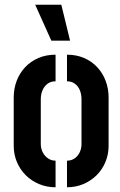

<svg xmlns="http://www.w3.org/2000/svg" viewBox="-20 -791 509 812"><path d="M197.1 -619.1 128.8 -771.1H239.3L276.3 -619.1ZM215 1Q177.8 1 145.6 -12.4Q113.4 -25.8 89.3 -49.6Q65.3 -73.4 51.6 -105.5Q38 -137.6 38 -175V-378.4Q38 -415.9 50.4 -448.8Q62.9 -481.7 86.2 -506.6Q109.5 -531.6 142.2 -545.6Q174.8 -559.7 215 -559.7V-447.2Q195.2 -447.2 181.5 -437.1Q167.8 -427 160.1 -409.9Q152.5 -392.7 152.5 -371.1V-181.5Q152.5 -163.8 160.4 -147.6Q168.3 -131.5 182.6 -121.5Q196.8 -111.5 215 -111.5ZM263.3 1V-111.5Q281.8 -111.5 295.8 -121.3Q309.7 -131.1 317.2 -147.1Q324.7 -163.2 324.7 -181.2V-371.1Q324.7 -392.5 317.6 -409.7Q310.5 -426.8 296.6 -437Q282.6 -447.2 263.3 -447.2V-559.7Q303.4 -559.7 335.8 -545.6Q368.1 -531.6 391.4 -506.6Q414.6 -481.7 426.9 -448.8Q439.3 -415.9 439.3 -378.4V-175Q439.3 -137.6 425.7 -105.4Q412.2 -73.2 388.1 -49.5Q364.1 -25.8 332.1 -12.4Q300.2 1 263.3 1Z"/></svg>

Font: Stick No Bills ExtraLight
Style: Regular
Weight: 200
Designer: Kosala Senevirathne, Siva Puranthara, Lasantha Premarathna, Tharique Azeez
Foundry: mooniak
Version: Version 2.000